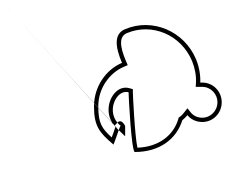

<svg xmlns="http://www.w3.org/2000/svg" viewBox="-82 -714 796 672"><g transform="rotate(90 316.0 -378.0)"><path d="M0 0C36 -32 430 -391 430 -391L420 -381L409 -391C394 -406 421 -418 421 -418H457L431 -391ZM82 -418C99 -377 146 -384 200 -407C224 -350 284 -309 352 -309C422 -309 444 -328 485 -376C497 -376 427 -397 420 -402C376 -346 290 -387 303 -430C316 -430 512 -440 512 -452C512 -539 466 -598 401 -618C395 -625 390 -630 383 -636C398 -648 407 -667 407 -688C407 -726 376 -756 338 -756C300 -756 269 -726 269 -688V-681C242 -682 214 -677 187 -666C88 -624 42 -513 82 -418ZM96 -424C59 -511 101 -613 193 -652C218 -662 243 -667 268 -666L284 -665V-688C284 -717 308 -741 338 -741C368 -741 392 -717 392 -688C392 -671 385 -657 374 -648L359 -636L373 -625C381 -619 386 -614 392 -605L397 -604C453 -587 494 -537 497 -461C458 -452 312 -445 303 -445H292L289 -434C283 -415 290 -397 302 -385C329 -357 385 -347 424 -384C436 -380 451 -375 461 -371C429 -336 411 -324 352 -324C290 -324 236 -362 214 -413L208 -427L194 -421C138 -397 107 -398 96 -424ZM420 -402 421 -403C420 -403 419 -403 420 -402Z"/></g></svg>

Font: Ampere
Style: OuLn
Weight: 400
Version: Version 1